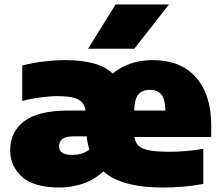

<svg xmlns="http://www.w3.org/2000/svg" viewBox="-20 -828 990 859"><path d="M246 11Q132.5 11 79 -36.5Q25.5 -84 25.5 -157Q25.5 -237.5 88 -285.5Q150.5 -333.5 288 -333.5H363Q357.5 -368.5 329.5 -383.2Q301.5 -398 238.5 -398Q205 -398 161.2 -392.2Q117.5 -386.5 79.5 -376V-535Q128.5 -547.5 177.2 -553.2Q226 -559 270 -559Q344.5 -559 397.5 -544.8Q450.5 -530.5 484.5 -499Q518 -527.5 563.2 -543.2Q608.5 -559 664 -559Q789 -559 857 -481.5Q925 -404 925 -267V-215H581.5Q585 -190.5 599.8 -176Q614.5 -161.5 648.2 -155.2Q682 -149 742 -149Q775.5 -149 814.5 -152.5Q853.5 -156 889.5 -162V-5Q839.5 4 794.8 7.5Q750 11 708.5 11Q524.5 11 442.5 -61Q400.5 -23 350 -6Q299.5 11 246 11ZM650.5 -426Q615.5 -426 598.5 -404.8Q581.5 -383.5 580.5 -333.5H720Q719 -383.5 702 -404.8Q685 -426 650.5 -426ZM302 -135Q324 -135 342.2 -140Q360.5 -145 380 -158.5Q371.5 -185.5 367.5 -218H310.5Q273.5 -218 258.8 -205.8Q244 -193.5 244 -174Q244 -135 302 -135ZM374 -610 497 -808H736L581 -610Z"/></svg>

Font: Encode Sans SmExp Black
Style: Regular
Weight: 900
Width: 6
Designer: Multiple Designers
Foundry: Impallari Type
Version: Version 3.002; ttfautohint (v1.8.3) -l 8 -r 50 -G 200 -x 14 